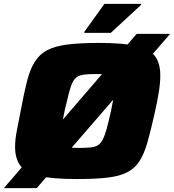

<svg xmlns="http://www.w3.org/2000/svg" viewBox="-32 -918 900 993"><path d="M-12 55 675 -743H848L158 55ZM365 8Q242 8 172.5 -7.5Q103 -23 74.5 -59.5Q46 -96 46 -159Q46 -197 55.5 -245Q65 -293 77 -355Q93 -441 108.5 -501Q124 -561 148.5 -599.5Q173 -638 213.5 -659Q254 -680 318.5 -688Q383 -696 481 -696Q603 -696 672 -680.5Q741 -665 769 -628.5Q797 -592 797 -528Q797 -490 789.5 -442.5Q782 -395 768 -333Q748 -244 731 -183.5Q714 -123 690 -85.5Q666 -48 627 -27.5Q588 -7 525 0.5Q462 8 365 8ZM380 -153Q414 -153 437 -155.5Q460 -158 474.5 -167Q489 -176 499.5 -196.5Q510 -217 520 -253Q530 -289 542 -344Q552 -391 558 -425Q564 -459 564 -482Q564 -508 554 -519Q544 -530 522 -532.5Q500 -535 463 -535Q428 -535 405.5 -532.5Q383 -530 368 -521Q353 -512 343 -491.5Q333 -471 324 -435.5Q315 -400 302 -344Q296 -312 290.5 -285.5Q285 -259 281.5 -239Q278 -219 278 -204Q278 -180 288.5 -169Q299 -158 321.5 -155.5Q344 -153 380 -153ZM404 -748V-753L508 -898H698V-893L541 -748Z"/></svg>

Font: Saira Expanded ExtraBold
Style: Italic
Weight: 800
Width: 7
Italic angle: -12°
Designer: Hector Gatti with collaboration of the Omnibus-Type team
Foundry: Omnibus-Type
Version: Version 1.101